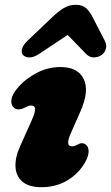

<svg xmlns="http://www.w3.org/2000/svg" viewBox="-20 -764 462 799"><path d="M279.5 -155Q285.5 -155 290.2 -156.5Q295 -158 304.5 -163Q323.5 -174 338.5 -161Q348.5 -152.5 348.8 -134.5Q349 -116.5 335.5 -91Q309.5 -43.5 261.8 -14.2Q214 15 153 15Q100 15 73.2 -8Q46.5 -31 44.5 -69.8Q42.5 -108.5 63.5 -155L111 -261Q128 -299 126.2 -312Q124.5 -325 109.5 -325Q103 -325 96.8 -322.2Q90.5 -319.5 81 -315Q67.5 -308.5 57.2 -308.8Q47 -309 40 -314Q27.5 -322.5 27 -341.5Q26.5 -360.5 42 -383Q70 -424 121.8 -454.5Q173.5 -485 231.5 -485Q304 -485 328.2 -435.5Q352.5 -386 315 -301L274.5 -209Q250.5 -155 279.5 -155ZM142.5 -539.5Q119.5 -524.5 101.8 -525Q84 -525.5 75 -536Q68 -544.5 71.8 -560.5Q75.5 -576.5 95.5 -595.5L197.5 -692.5Q223 -717 245.5 -730.5Q268 -744 295 -744Q322.5 -744 337.8 -730.5Q353 -717 365.5 -692.5L415.5 -595.5Q425.5 -576.5 420.5 -560.5Q415.5 -544.5 404 -536Q389.5 -525.5 371.2 -525Q353 -524.5 338.5 -539.5L261.5 -618.5Z"/></svg>

Font: Fraunces 9pt S100 Black
Style: Italic
Weight: 900
Italic angle: -16°
Version: Version 1.000; ttfautohint (v1.8.3)